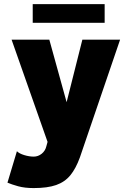

<svg xmlns="http://www.w3.org/2000/svg" viewBox="-20 -705 634 954"><path d="M377 77.1Q356.9 132.3 329.6 165.8Q302.2 199.2 259 214.4Q215.8 229.5 147.5 229.5Q103 229.5 70.3 220.5Q37.6 211.4 17.1 202.6L64 46.4Q75.7 58.1 100.6 65.7Q125.5 73.2 147.5 73.2Q169.4 73.2 187.3 58.8Q205.1 44.4 210.4 21.5L216.3 0L37.6 -507.8H225.1L311 -197.3L389.2 -507.8H576.7L403.3 0ZM142.6 -591.8V-684.6H500V-591.8Z"/></svg>

Font: Giphurs Black
Style: Regular
Weight: 900
Version: Version 0.920; ttfautohint (v1.8.4.7-5d5b)